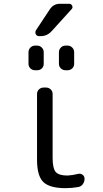

<svg xmlns="http://www.w3.org/2000/svg" viewBox="-20 -980 540 1010"><path d="M391.6 -65.4Q404.3 -68.4 414.6 -60.5Q424.8 -52.7 424.8 -40Q424.8 -24.4 416 -11.7Q407.2 1 391.6 3.9Q358.4 9.8 325.2 9.8Q241.2 9.8 208 -22.5Q174.8 -54.7 174.8 -139.6V-485.4Q174.8 -500 185.1 -509.8Q195.3 -519.5 210 -519.5H221.7Q236.3 -519.5 246.6 -509.8Q256.8 -500 256.8 -485.4V-150.4Q256.8 -94.7 272.9 -75.7Q289.1 -56.6 335 -56.6Q359.4 -57.6 391.6 -65.4ZM325.2 -740.2H335Q349.6 -740.2 359.9 -730Q370.1 -719.7 370.1 -705.1V-644.5Q370.1 -629.9 359.9 -620.1Q349.6 -610.4 335 -610.4H325.2Q310.5 -610.4 300.3 -620.1Q290 -629.9 290 -644.5V-705.1Q290 -719.7 300.3 -730Q310.5 -740.2 325.2 -740.2ZM165 -610.4Q150.4 -610.4 140.1 -620.1Q129.9 -629.9 129.9 -644.5V-705.1Q129.9 -719.7 140.1 -730Q150.4 -740.2 165 -740.2H174.8Q189.5 -740.2 199.7 -730Q210 -719.7 210 -705.1V-644.5Q210 -629.9 200.2 -620.1Q190.4 -610.4 174.8 -610.4ZM344.7 -960Q354.5 -960 359.4 -950.2Q364.3 -940.4 357.4 -932.6L252.9 -817.4Q228.5 -790 195.3 -790H184.6Q173.8 -790 168.5 -799.8Q163.1 -809.6 168.9 -820.3L241.2 -929.7Q260.7 -960 294.9 -960Z"/></svg>

Font: Rounded-L Mgen+ 2m regular
Style: Regular
Weight: 400
Designer: [Source Han Sans]
Ryoko NISHIZUKA  (kana & ideographs); Paul D. Hunt (Latin, Greek & Cyrillic); Wenlong ZHANG  (bopomofo
Version: Version 1.059.20150602